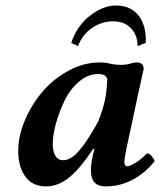

<svg xmlns="http://www.w3.org/2000/svg" viewBox="-20 -665 580 695"><path d="M335.9 -226.1Q353.5 -271.5 360.1 -304Q366.7 -336.4 368.2 -377.9Q365.2 -397 335 -397Q297.9 -397 265.1 -368.7Q232.4 -340.3 212.9 -299.1Q193.4 -257.8 182.1 -216.3Q170.9 -174.8 170.9 -144Q170.9 -116.7 180.7 -100.8Q190.4 -85 209 -85Q236.3 -85 266.8 -120.1Q297.4 -155.3 335.9 -226.1ZM500 -415Q498 -407.2 492.2 -379.4Q486.3 -351.6 479 -319.8L437 -124Q430.2 -89.4 430.2 -80.1Q430.2 -63 440.9 -63Q449.7 -63 471.7 -76.4Q493.7 -89.8 511.2 -109.9Q520.5 -109.9 528.8 -100.3Q537.1 -90.8 540 -82Q506.3 -39.1 460.4 -14.6Q414.6 9.8 361.8 9.8Q309.1 9.8 309.1 -47.9Q309.1 -74.7 316.9 -106.9L321.8 -125L317.9 -127Q269.5 -53.7 229.7 -22Q189.9 9.8 147 9.8Q96.7 9.8 71.3 -26.4Q45.9 -62.5 45.9 -118.2Q45.9 -172.9 70.3 -230.2Q94.7 -287.6 134.3 -333.7Q173.8 -379.9 228.8 -409.4Q283.7 -439 340.8 -439Q363.3 -439 379.9 -434.1Q397.5 -430.2 416 -430.2Q439 -430.2 452.1 -435.1Q465.8 -439 477.1 -439Q488.3 -439 494.1 -432.4Q500 -425.8 500 -415ZM507.8 -509.8 478 -498Q478 -538.1 453.9 -563Q429.7 -587.9 389.2 -587.9Q348.6 -587.9 313.5 -564Q278.3 -540 262.2 -498L237.8 -509.8Q258.3 -571.3 305.7 -608.2Q353 -645 399.9 -645Q452.6 -645 481.2 -609.1Q509.8 -573.2 507.8 -509.8Z"/></svg>

Font: Common Serif
Style: Bold Italic
Weight: 700
Italic angle: -12°
Designer: Philipp H. Poll, Khaled Hosny
Foundry: Stefan Peev, Context Ltd.
Version: Version 1.026